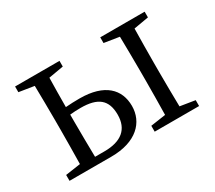

<svg xmlns="http://www.w3.org/2000/svg" viewBox="-101 -710 1016 906"><g transform="rotate(-30 406.5 -257.0)"><path d="M212 -38C211 -94 210 -174 210 -228V-269C229 -271 248 -272 268 -272C362 -272 404 -238 404 -157C404 -78 355 -38 263 -38ZM293 -483V-514H51V-483L133 -470C134 -415 135 -339 135 -286V-228C135 -176 134 -100 133 -44L51 -32V0H279C416 0 483 -71 483 -159C483 -249 423 -313 286 -313C260 -313 235 -312 210 -310C210 -360 211 -422 212 -469ZM757 -483V-514H515V-483L597 -470C598 -415 599 -339 599 -286V-228C599 -176 598 -100 597 -44L515 -32V0H757V-32L676 -45C675 -100 674 -176 674 -228V-286C674 -338 675 -414 676 -469Z"/></g></svg>

Font: Shippori Mincho
Style: Regular
Weight: 400
Designer: Bonji Tadano  Ryoko NISHIZUKA  (kana & ideographs); Frank Grießhammer (Latin, Greek & Cyrillic); Wenlong ZHANG  (bopomof
Foundry: Adobe Systems Incorporated
Version: Version 1.003;PS 1.001;hotconv 16.6.54;makeotf.lib2.5.65590